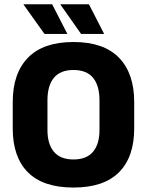

<svg xmlns="http://www.w3.org/2000/svg" viewBox="-20 -846 675 882"><path d="M317.5 15.5Q178 15.5 108.2 -54.5Q38.5 -124.5 38.5 -256V-377.5Q38.5 -509.5 108.8 -581.2Q179 -653 317.5 -653Q456 -653 526.2 -581.2Q596.5 -509.5 596.5 -377.5V-256Q596.5 -124.5 526.5 -54.5Q456.5 15.5 317.5 15.5ZM317.5 -113.5Q378 -113.5 407.5 -149Q437 -184.5 437 -248.5V-385.5Q437 -452.5 407.5 -488.5Q378 -524.5 317.5 -524.5Q257 -524.5 227.5 -488.5Q198 -452.5 198 -385.5V-248.5Q198 -184.5 227.5 -149Q257 -113.5 317.5 -113.5ZM219.5 -826.5 289 -691V-690H184.5L88.5 -824.5V-826.5ZM388.5 -826.5 458 -691V-690H352.5L258 -824.5V-826.5Z"/></svg>

Font: Anek Latin
Style: Bold
Weight: 700
Designer: Yesha Goshar
Foundry: Ek Type
Version: Version 1.003